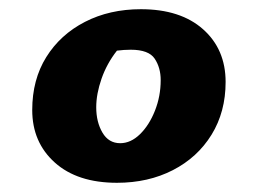

<svg xmlns="http://www.w3.org/2000/svg" viewBox="-20 -864 560 417"><path d="M234 -467Q148 -467 99 -511Q50 -555 50 -625Q50 -691 80.5 -740Q111 -789 164.5 -816.5Q218 -844 286 -844Q372 -844 421 -800.5Q470 -757 470 -686Q470 -621 439.5 -571.5Q409 -522 355.5 -494.5Q302 -467 234 -467ZM241 -553Q264 -553 284 -572.5Q304 -592 316.5 -623.5Q329 -655 329 -690Q329 -717 316 -736.5Q303 -756 264 -756Q256 -756 249 -755.5Q242 -755 234 -754Q212 -726 200.5 -693Q189 -660 189 -631Q189 -599 202.5 -576Q216 -553 241 -553Z"/></svg>

Font: Lemon
Style: Regular
Weight: 400
Designer: Eduardo Rodriguez Tunni
Foundry: Eduardo Rodriguez Tunni
Version: Version 1.003; ttfautohint (v1.8.4.7-5d5b);gftools[0.9.24]